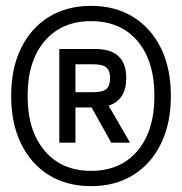

<svg xmlns="http://www.w3.org/2000/svg" viewBox="-20 -652 620 654"><path d="M290 -18Q207 -18 146 -56Q85 -94 51.5 -163Q18 -232 18 -325Q18 -419 51.5 -487.5Q85 -556 146 -594Q207 -632 290 -632Q373 -632 434 -594Q495 -556 528.5 -487.5Q562 -419 562 -325Q562 -232 528.5 -163Q495 -94 434 -56Q373 -18 290 -18ZM290 -70Q391 -70 448.5 -138.5Q506 -207 506 -325Q506 -444 448.5 -512Q391 -580 290 -580Q190 -580 132 -512Q74 -444 74 -325Q74 -207 132 -138.5Q190 -70 290 -70ZM182 -166V-485H306Q410 -485 410 -386Q410 -312 350 -292L423 -166H359L292 -286H237V-166ZM237 -338H298Q330 -338 342.5 -349Q355 -360 355 -386Q355 -411 342.5 -422Q330 -433 298 -433H237Z"/></svg>

Font: Sometype Mono
Style: Regular
Weight: 400
Monospace: yes
Designer: Ryoichi Tsunekawa
Foundry: Dharma Type
Version: Version 1.000; ttfautohint (v1.8.3)